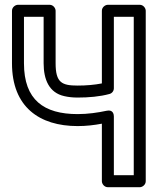

<svg xmlns="http://www.w3.org/2000/svg" viewBox="-20 -756 680 801"><path d="M304 -349C350 -349 397 -353 437 -364C448 -367 455 -377 455 -388V-686H538V-25H455V-270C455 -277 453 -300 425 -294C388 -286 346 -280 304 -280C163 -280 80 -339 80 -492V-686H162V-492C162 -424 185 -369 248 -355C265 -351 283 -349 304 -349ZM212 -492V-711C212 -722 202 -736 187 -736H55C44 -736 30 -726 30 -711V-492C30 -310 144 -230 304 -230C340 -230 373 -234 405 -240V0C405 11 415 25 430 25H563C574 25 588 15 588 0V-711C588 -722 578 -736 563 -736H430C419 -736 405 -726 405 -711V-408C375 -402 339 -399 304 -399C238 -399 212 -411 212 -492Z"/></svg>

Font: Asimov
Style: NarOu
Weight: 500
Designer: Google
Version: Version 2.000980; 2014